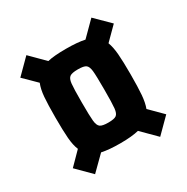

<svg xmlns="http://www.w3.org/2000/svg" viewBox="-157 -821 928 954"><g transform="rotate(-30 306.5 -344.0)"><path d="M39 -84 109 -155Q97 -183 93.5 -226.5Q90 -270 90 -345Q90 -419 93.5 -462Q97 -505 109 -534L38 -604L120 -686L200 -606Q236 -615 306 -615Q371 -615 413 -606L493 -686L575 -605L503 -533Q514 -504 517.5 -461Q521 -418 521 -345Q521 -271 517.5 -228Q514 -185 503 -156L575 -84L493 -2L412 -83Q372 -73 306 -73Q241 -73 200 -82L120 -3ZM370 -345Q370 -425 367 -452Q364 -479 352 -488Q340 -497 306 -497Q272 -497 259.5 -488Q247 -479 244 -451.5Q241 -424 241 -345Q241 -266 244 -238Q247 -210 259.5 -201Q272 -192 306 -192Q340 -192 352 -201Q364 -210 367 -237.5Q370 -265 370 -345Z"/></g></svg>

Font: Saira Semi Condensed
Style: Bold
Weight: 700
Width: 4
Designer: Hector Gatti with collaboration of the Omnibus-Type team
Foundry: Omnibus-Type
Version: Version 1.001; ttfautohint (v1.8)